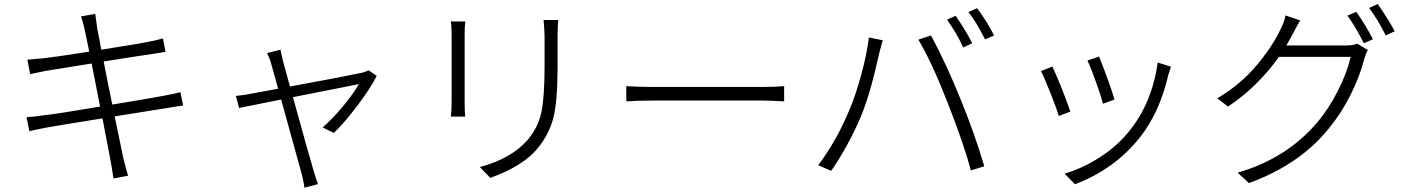

<svg xmlns="http://www.w3.org/2000/svg" viewBox="-20 -832 6866 936"><path d="M392.6 -688.5Q384.8 -724.6 375 -752L444.3 -764.6Q444.3 -759.8 453.1 -700.2Q453.1 -696.3 456.1 -682.1Q459 -668 464.4 -640.6Q469.7 -613.3 473.6 -589.8Q650.4 -617.2 711.9 -629.9Q734.4 -633.8 774.4 -644.5L787.1 -579.1L724.6 -569.3Q619.1 -553.7 485.4 -532.2Q490.2 -504.9 504.9 -432.6Q519.5 -360.4 527.3 -322.3Q701.2 -350.6 778.3 -365.2Q836.9 -376 859.4 -382.8L873 -317.4Q859.4 -316.4 790 -304.7Q585.9 -272.5 539.1 -264.6L581.1 -61.5Q598.6 7.8 604.5 24.4L533.2 38.1Q521.5 -38.1 518.6 -50.8Q517.6 -56.6 479.5 -254.9Q252.9 -218.8 206.1 -210Q148.4 -199.2 123 -192.4L109.4 -260.7Q145.5 -262.7 190.4 -269.5Q268.6 -278.3 467.8 -312.5L426.8 -522.5Q301.8 -502.9 202.1 -486.3Q147.5 -475.6 127 -470.7L113.3 -541L191.4 -547.9Q232.4 -551.8 415 -580.1Z M1347.7 -589.8Q1349.6 -577.1 1360.4 -531.2Q1362.3 -523.4 1393.6 -410.2Q1665 -460 1745.1 -477.5Q1766.6 -483.4 1777.3 -489.3L1816.4 -461.9Q1786.1 -401.4 1722.2 -316.9Q1658.2 -232.4 1607.4 -183.6L1552.7 -210.9Q1600.6 -252 1651.4 -313Q1702.1 -374 1729.5 -421.9Q1720.7 -419.9 1672.9 -410.6Q1625 -401.4 1546.9 -385.7Q1468.8 -370.1 1408.2 -358.4Q1483.4 -85 1509.8 3.9Q1512.7 11.7 1519.5 34.2Q1526.4 56.6 1530.3 65.4L1463.9 83Q1460.9 55.7 1451.2 17.6Q1450.2 14.6 1350.6 -346.7L1145.5 -305.7L1129.9 -364.3Q1176.8 -369.1 1208 -376Q1211.9 -377 1335.9 -399.4L1302.7 -518.6Q1293 -553.7 1281.2 -573.2Z M2701.2 -734.4Q2698.2 -701.2 2698.2 -655.3V-509.8Q2698.2 -335.9 2677.2 -255.9Q2656.2 -175.8 2600.6 -108.4Q2530.3 -22.5 2370.1 35.2L2319.3 -17.6Q2472.7 -58.6 2552.7 -150.4Q2603.5 -210.9 2619.1 -284.7Q2634.8 -358.4 2634.8 -511.7V-655.3Q2634.8 -677.7 2629.9 -734.4ZM2177.7 -263.7Q2181.6 -291 2181.6 -335V-659.2Q2181.6 -704.1 2177.7 -727.5H2248Q2245.1 -701.2 2245.1 -659.2V-334Q2245.1 -287.1 2248 -263.7Z M3033.2 -412.1Q3087.9 -408.2 3161.1 -408.2H3700.2Q3761.7 -408.2 3802.7 -412.1V-337.9Q3724.6 -341.8 3701.2 -341.8H3161.1Q3089.8 -341.8 3033.2 -337.9Z M4638.7 -754.9Q4689.5 -681.6 4719.7 -621.1L4675.8 -600.6Q4643.6 -670.9 4596.7 -736.3ZM3968.8 -26.4Q4056.6 -143.6 4118.2 -290Q4150.4 -364.3 4178.2 -466.3Q4206.1 -568.4 4215.8 -649.4L4283.2 -635.7Q4276.4 -611.3 4266.6 -574.2Q4223.6 -377 4176.8 -263.7Q4115.2 -120.1 4032.2 1ZM4457 -638.7 4518.6 -659.2Q4594.7 -517.6 4660.2 -354.5Q4730.5 -184.6 4778.3 -21.5L4712.9 -1Q4678.7 -130.9 4598.6 -334Q4522.5 -529.3 4457 -638.7ZM4701.2 -773.4 4743.2 -792Q4793 -725.6 4826.2 -659.2L4782.2 -639.6Q4743.2 -718.8 4701.2 -773.4Z M5337.9 -556.6Q5392.6 -418.9 5413.1 -346.7L5356.4 -326.2Q5349.6 -358.4 5323.2 -431.6Q5296.9 -504.9 5281.2 -537.1ZM5054.7 -485.4 5110.4 -507.8Q5157.2 -405.3 5198.2 -288.1L5141.6 -266.6Q5129.9 -305.7 5098.6 -384.3Q5067.4 -462.9 5054.7 -485.4ZM5169.9 14.6Q5258.8 -11.7 5342.8 -65.9Q5426.8 -120.1 5485.4 -193.4Q5595.7 -329.1 5624 -527.3L5688.5 -506.8Q5677.7 -473.6 5675.8 -467.8Q5633.8 -284.2 5536.1 -161.1Q5414.1 -7.8 5220.7 66.4Z M6591.8 -774.4Q6638.7 -708 6672.9 -640.6L6628.9 -621.1Q6588.9 -700.2 6548.8 -755.9ZM5914.1 -352.5Q6026.4 -418.9 6104.5 -511.7Q6182.6 -604.5 6221.7 -687.5Q6240.2 -723.6 6247.1 -756.8L6318.4 -732.4Q6304.7 -710.9 6281.2 -664.1Q6272.5 -647.5 6251 -610.4H6540Q6576.2 -610.4 6596.7 -619.1L6648.4 -587.9Q6638.7 -572.3 6629.9 -542Q6609.4 -460 6563.5 -368.7Q6517.6 -277.3 6455.1 -202.1Q6313.5 -28.3 6068.4 60.5L6013.7 9.8Q6252.9 -59.6 6402.3 -236.3Q6460 -304.7 6503.9 -392.6Q6547.9 -480.5 6564.5 -554.7H6214.8Q6110.4 -408.2 5966.8 -312.5ZM6654.3 -793 6696.3 -812.5Q6745.1 -743.2 6779.3 -679.7L6735.4 -659.2Q6696.3 -738.3 6654.3 -793Z"/></svg>

Font: Min Sans Light
Style: Regular
Weight: 300
Designer: Jinseong-Kim, NotoSansCJK, Nunito
Foundry: Jinseong-Kim
Version: Version 1.400;Glyphs 3.1.2 (3151)